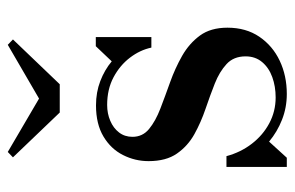

<svg xmlns="http://www.w3.org/2000/svg" viewBox="-149 -581 740 482"><g transform="rotate(-90 221.0 -340.0)"><path d="M43 10V-141.5H70Q79.5 -106 101 -78Q122.5 -50 152.5 -34Q182.5 -18 217.5 -18Q245 -18 268.5 -26.5Q292 -35 306.2 -52Q320.5 -69 320.5 -93.5Q320.5 -123.5 301.2 -141.2Q282 -159 252.2 -170.8Q222.5 -182.5 188.8 -194Q155 -205.5 125.2 -222Q95.5 -238.5 76.5 -265.8Q57.5 -293 57.5 -337Q57.5 -371 72.8 -401.2Q88 -431.5 119.2 -450.2Q150.5 -469 197.5 -469Q230.5 -469 258.5 -458.2Q286.5 -447.5 308 -429.5L346 -469.5H369V-330H342.5Q336.5 -358.5 317.2 -383.8Q298 -409 268 -425Q238 -441 198.5 -441Q177 -441 158.8 -433.2Q140.5 -425.5 129.5 -411.2Q118.5 -397 118.5 -377.5Q118.5 -352 138.2 -335.8Q158 -319.5 189.2 -307.5Q220.5 -295.5 255.5 -283Q290.5 -270.5 321.8 -252.8Q353 -235 372.8 -208Q392.5 -181 392.5 -139Q392.5 -92.5 369.8 -59Q347 -25.5 309.5 -7.8Q272 10 226 10Q192 10 161.5 -2Q131 -14 106.5 -34.5L66 10ZM179.5 -560 67 -677.5 80.5 -690.5 214.5 -612 349.5 -690.5 363 -677.5 250.5 -560Z"/></g></svg>

Font: Bodoni Moda 9pt Medium
Style: Regular
Weight: 500
Designer: Owen Earl
Foundry: indestructible type
Version: Version 2.005